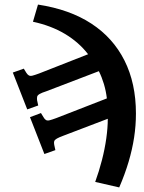

<svg xmlns="http://www.w3.org/2000/svg" viewBox="-20 -568 628 839"><path d="M146 -548Q284 -527 379 -465Q474 -403 524 -303.5Q574 -204 574 -72Q574 -19 566 33Q558 85 542 139Q526 193 501 251L396 227Q413 180 425.5 131.5Q438 83 444.5 36.5Q451 -10 451 -49L257 25Q238 32 228.5 37.5Q219 43 217 49Q215 55 217 65L222 88L174 105L111 -56L159 -74L170 -56Q175 -47 181 -43.5Q187 -40 197 -42.5Q207 -45 226 -52L447 -138Q443 -171 434 -201Q425 -231 412 -257L182 -169Q163 -163 153.5 -157.5Q144 -152 142.5 -146Q141 -140 142 -130L147 -107L99 -90L36 -251L84 -268L95 -250Q100 -242 106 -238.5Q112 -235 122 -237.5Q132 -240 151 -247L365 -331Q324 -384 263.5 -420Q203 -456 124 -473Z"/></svg>

Font: Literata 18pt
Style: Bold
Weight: 700
Designer: Latin by Veronika Burian and Jose Scaglione. Greek by Irene Vlachou. Cyrillic by Vera Evstafieva.
Foundry: TypeTogether
Version: Version 3.103;gftools[0.9.29]